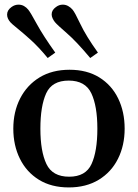

<svg xmlns="http://www.w3.org/2000/svg" viewBox="-20 -797 597 831"><path d="M37.6 -240.2Q37.6 -313 67.1 -370.8Q96.7 -428.7 151.1 -461.9Q205.6 -495.1 281.2 -495.1Q356.4 -495.1 409.9 -461.9Q463.4 -428.7 491.5 -370.8Q519.5 -313 519.5 -240.2Q519.5 -167.5 490.7 -109.9Q461.9 -52.2 407.5 -19Q353 14.2 277.8 14.2Q202.1 14.2 148.4 -19Q94.7 -52.2 66.2 -109.9Q37.6 -167.5 37.6 -240.2ZM154.8 -240.2Q154.8 -142.1 180.9 -87.2Q207 -32.2 279.3 -32.2Q351.1 -32.2 376.2 -87.2Q401.4 -142.1 401.4 -240.2Q401.4 -338.4 375.2 -393.3Q349.1 -448.2 277.3 -448.2Q205.1 -448.2 179.9 -393.1Q154.8 -337.9 154.8 -240.2ZM186.5 -545.9Q147 -593.8 112.3 -625Q77.6 -656.2 54.4 -674.8Q31.2 -693.4 24.4 -701.2Q18.6 -708 14.6 -716.3Q10.7 -724.6 10.7 -733.9Q10.7 -752.9 29.8 -766.6Q43.9 -776.9 60.1 -776.9Q73.2 -776.9 84 -770.8Q94.7 -764.6 102.1 -755.4Q111.8 -743.7 139.6 -692.6Q167.5 -641.6 219.2 -569.3ZM370.6 -545.9Q311 -617.2 269.3 -653.3Q227.5 -689.5 217.8 -701.2Q211.9 -708.5 207.8 -717.3Q203.6 -726.1 203.6 -734.9Q203.6 -753.4 222.2 -766.6Q235.8 -776.9 251.5 -776.9Q264.6 -776.9 275.6 -770.5Q286.6 -764.2 293.9 -755.4Q303.7 -744.1 327.9 -692.9Q352.1 -641.6 403.8 -569.3Z"/></svg>

Font: Gelasio Medium
Style: Regular
Weight: 500
Designer: Eben Sorkin
Foundry: Eben Sorkin
Version: Version 1.008